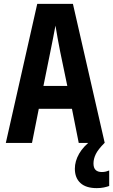

<svg xmlns="http://www.w3.org/2000/svg" viewBox="-20 -737 583 990"><path d="M10 0 172 -717H356L520 0H386L351 -176H180L145 0ZM240 -472 204 -294H327L290 -472Q284 -502 277.5 -538Q271 -574 266 -605Q260 -574 253 -537Q246 -500 240 -472ZM479 233Q423 233 394.5 206.5Q366 180 366 133Q366 94 388 55.5Q410 17 455 -16L519 0Q486 33 474 57.5Q462 82 462 106Q462 150 505 150Q517 150 526.5 147.5Q536 145 543 142V222Q532 226 516 229.5Q500 233 479 233Z"/></svg>

Font: Noto Sans Mono Condensed
Style: Bold
Weight: 700
Width: 3
Designer: Monotype Design Team
Foundry: Monotype Imaging Inc.
Version: Version 2.014